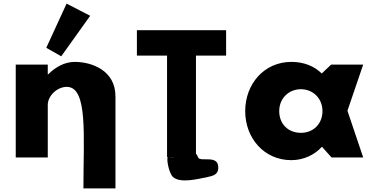

<svg xmlns="http://www.w3.org/2000/svg" viewBox="-20 -870 2081 1061"><path d="M441 171C441 -118 467 -390 349 -390C296 -390 244 -341 244 -290V0H67V-513H244V-459H246C286 -499 337 -528 393 -528C487 -528 618 -481 618 -338V171ZM235.7 -605.9 318.4 -558.9 478.3 -782.8 348 -850Z M942.4 -1.1C934 -0.1 925.3 -0.1 916.5 -1.6ZM736.5 -562.9H903.1V-1.9L907 -1.8C899.1 9.2 913.2 87 936 108C975.8 144.6 1075 119 1128 108C1158 102 1183.4 93.7 1186 63C1193 -21 1086.2 28.7 1075 0C1071.4 -9.2 1067.4 -16 1062.9 -20.9V-562.9H1229.5V-703.1H736.5Z M1523 -256C1523 -327 1576 -377 1643 -377C1709 -377 1762 -327 1762 -256C1762 -186 1712 -136 1643 -136C1571 -136 1523 -186 1523 -256ZM1335 -256C1335 -106 1440 15 1590 15C1660 15 1720 -16 1758 -58H1760L1812 0H1987L1900 -258L1987 -513H1810L1758 -464C1716 -505 1659 -528 1590 -528C1440 -528 1335 -406 1335 -256Z"/></svg>

Font: Sztylet
Style: Bd
Weight: 700
Foundry: Cannot Into Space Fonts, PlusOne Fonts
Version: Version 0.12